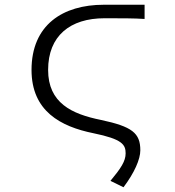

<svg xmlns="http://www.w3.org/2000/svg" viewBox="-20 -582 740 810"><path d="M446 181 501 208C547 147 572 90 572 52C572 -21 537 -48 406 -76C282 -101 183 -148 183 -287C183 -431 276 -505 421 -505C490 -505 547 -505 590 -502V-562H418C245 -562 113 -477 113 -287C113 -113 236 -48 374 -20C496 5 510 28 510 65C510 98 490 128 446 181Z"/></svg>

Font: Kawkab Mono Light
Style: Regular
Weight: 300
Monospace: yes
Designer: Abdullah Arif
Foundry: Abdullah Arif
Version: Version 1.000;PS 000.500;hotconv 1.0.88;makeotf.lib2.5.64775